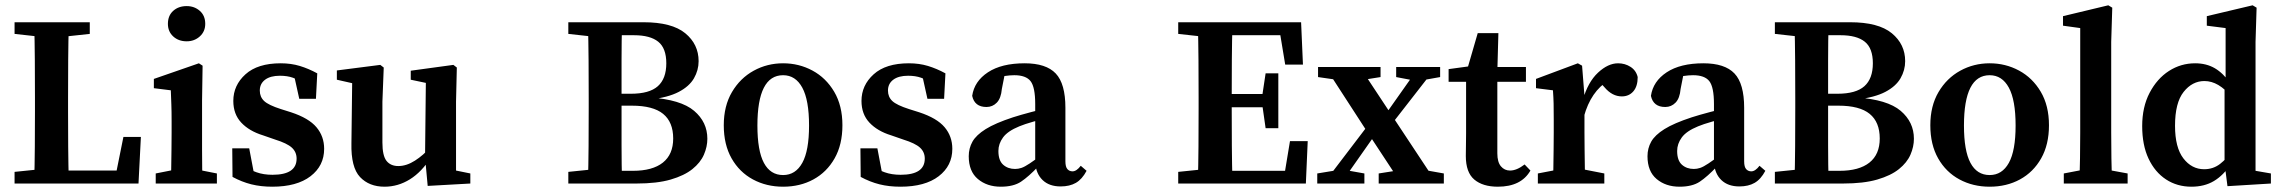

<svg xmlns="http://www.w3.org/2000/svg" viewBox="-20 -693 8612 725"><path d="M35 0V-44L162 -57H174V0ZM109 0Q111 -70 111.5 -140Q112 -210 112 -274V-323Q112 -395 111.5 -467Q111 -539 109 -609H240Q238 -538 237.5 -466.5Q237 -395 237 -323V-269Q237 -209 237.5 -139.5Q238 -70 240 0ZM174 0V-49H448L415 -22L446 -176H512L503 0ZM35 -565V-609H319V-565L189 -551H162Z M568 0V-38L659 -56H708L799 -38V0ZM625 0Q626 -21 626.5 -55.5Q627 -90 627.5 -127.5Q628 -165 628 -193V-236Q628 -274 627 -299Q626 -324 625 -352L561 -360V-395L731 -454L745 -445L743 -314V-193Q743 -165 743 -127.5Q743 -90 743.5 -55.5Q744 -21 745 0ZM685 -537Q654 -537 634 -555.5Q614 -574 614 -603Q614 -634 634 -652Q654 -670 685 -670Q714 -670 734.5 -652Q755 -634 755 -603Q755 -574 734.5 -555.5Q714 -537 685 -537Z M1008 12Q965 12 929 3Q893 -6 858 -25L857 -133H921L943 -17L894 -35V-70Q922 -52 948.5 -42.5Q975 -33 1009 -33Q1100 -33 1100 -94Q1100 -119 1082 -135.5Q1064 -152 1019 -166L973 -182Q921 -198 891 -230Q861 -262 861 -312Q861 -371 907 -412.5Q953 -454 1040 -454Q1079 -454 1112 -444Q1145 -434 1178 -416L1173 -320H1110L1087 -424L1131 -405V-375Q1107 -392 1086 -399.5Q1065 -407 1037 -407Q1001 -407 981 -392Q961 -377 961 -351Q961 -327 977.5 -311.5Q994 -296 1041 -281L1079 -269Q1146 -247 1175 -212.5Q1204 -178 1204 -131Q1204 -67 1152.5 -27.5Q1101 12 1008 12Z M1432 12Q1374 12 1339.5 -24.5Q1305 -61 1307 -152L1310 -398L1336 -373L1252 -392V-427L1416 -448L1429 -438L1424 -309V-155Q1424 -105 1439.5 -85.5Q1455 -66 1484 -66Q1515 -66 1547 -86.5Q1579 -107 1606 -138L1624 -100H1608Q1573 -44 1528 -16Q1483 12 1432 12ZM1595 9 1585 -99 1588 -380 1531 -392V-426L1692 -448L1705 -438L1702 -309V-49L1756 -38V0Z M2126 0V-44L2253 -57H2265V0ZM2200 0Q2202 -70 2202.5 -141.5Q2203 -213 2203 -287V-321Q2203 -393 2202.5 -465Q2202 -537 2200 -609H2329Q2327 -539 2327 -466.5Q2327 -394 2327 -321V-296Q2327 -217 2327 -144Q2327 -71 2329 0ZM2265 0V-48H2370Q2444 -48 2483 -79Q2522 -110 2522 -170Q2522 -232 2484 -263Q2446 -294 2366 -294H2265V-339H2362Q2432 -339 2464 -367.5Q2496 -396 2496 -454Q2496 -511 2465.5 -535.5Q2435 -560 2374 -560H2265V-609H2410Q2517 -609 2567.5 -567.5Q2618 -526 2618 -462Q2618 -428 2600.5 -397.5Q2583 -367 2543 -346Q2503 -325 2434 -317V-325Q2551 -317 2601 -274.5Q2651 -232 2651 -169Q2651 -139 2638 -109Q2625 -79 2594.5 -54.5Q2564 -30 2512.5 -15Q2461 0 2383 0ZM2126 -565V-609H2265V-551H2253Z M2937 12Q2874 12 2823 -15.5Q2772 -43 2742.5 -95Q2713 -147 2713 -220Q2713 -293 2744 -345.5Q2775 -398 2826 -426Q2877 -454 2937 -454Q2997 -454 3048 -426.5Q3099 -399 3130 -346.5Q3161 -294 3161 -220Q3161 -147 3131.5 -95Q3102 -43 3051.5 -15.5Q3001 12 2937 12ZM2937 -32Q2984 -32 3009.5 -78Q3035 -124 3035 -219Q3035 -315 3009.5 -362Q2984 -409 2937 -409Q2840 -409 2840 -219Q2840 -124 2864.5 -78Q2889 -32 2937 -32Z M3380 12Q3337 12 3301 3Q3265 -6 3230 -25L3229 -133H3293L3315 -17L3266 -35V-70Q3294 -52 3320.5 -42.5Q3347 -33 3381 -33Q3472 -33 3472 -94Q3472 -119 3454 -135.5Q3436 -152 3391 -166L3345 -182Q3293 -198 3263 -230Q3233 -262 3233 -312Q3233 -371 3279 -412.5Q3325 -454 3412 -454Q3451 -454 3484 -444Q3517 -434 3550 -416L3545 -320H3482L3459 -424L3503 -405V-375Q3479 -392 3458 -399.5Q3437 -407 3409 -407Q3373 -407 3353 -392Q3333 -377 3333 -351Q3333 -327 3349.5 -311.5Q3366 -296 3413 -281L3451 -269Q3518 -247 3547 -212.5Q3576 -178 3576 -131Q3576 -67 3524.5 -27.5Q3473 12 3380 12Z M3759 12Q3707 12 3672.5 -17Q3638 -46 3638 -103Q3638 -133 3652 -158Q3666 -183 3702 -205.5Q3738 -228 3805 -250Q3833 -259 3874.5 -270Q3916 -281 3949 -289V-252Q3918 -244 3883 -234Q3848 -224 3829 -216Q3785 -198 3767.5 -174Q3750 -150 3750 -123Q3750 -87 3768 -71Q3786 -55 3813 -55Q3825 -55 3837 -59Q3849 -63 3868.5 -76Q3888 -89 3923 -115L3935 -65H3901Q3864 -26 3835.5 -7Q3807 12 3759 12ZM3985 11Q3942 11 3917 -13Q3892 -37 3889 -79V-300Q3889 -364 3871.5 -386.5Q3854 -409 3810 -409Q3794 -409 3773.5 -406Q3753 -403 3725 -394L3777 -428L3763 -357Q3760 -322 3744 -305.5Q3728 -289 3705 -289Q3660 -289 3651 -331Q3659 -386 3710.5 -420Q3762 -454 3849 -454Q3930 -454 3966.5 -415.5Q4003 -377 4003 -286V-84Q4003 -63 4010.5 -54.5Q4018 -46 4030 -46Q4045 -46 4061 -67L4083 -48Q4066 -16 4042.5 -2.5Q4019 11 3985 11Z M4429 0V-44L4556 -57H4568V0ZM4503 0Q4505 -69 4505.5 -140.5Q4506 -212 4506 -285V-323Q4506 -395 4505.5 -466.5Q4505 -538 4503 -609H4634Q4632 -539 4631.5 -467.5Q4631 -396 4631 -323V-292Q4631 -215 4631.5 -143Q4632 -71 4634 0ZM4568 0V-48H4860L4828 -21L4851 -160H4918L4911 0ZM4568 -288V-338H4773V-288ZM4759 -209 4745 -307V-323L4759 -416H4807V-209ZM4429 -565V-609H4568V-551H4556ZM4833 -449 4810 -588 4842 -560H4568V-609H4893L4900 -449Z M4954 0V-38L5033 -51H5059L5132 -38V0ZM4978 0 5173 -256 5208 -235 5043 0ZM5186 0V-38L5300 -56H5331L5432 -38V0ZM5213 -196 5182 -219 5338 -440H5403ZM5271 0 5148 -187 4984 -440H5115L5232 -263L5406 0ZM4957 -402V-440H5193V-402L5105 -388H5054ZM5252 -402V-440H5418V-402L5345 -389H5320Z M5636 12Q5579 12 5547 -15Q5515 -42 5515 -104Q5515 -125 5515.5 -144Q5516 -163 5516 -190V-384H5450V-432L5560 -447L5515 -413L5560 -568H5638L5634 -423V-404V-114Q5634 -81 5647.5 -65Q5661 -49 5682 -49Q5707 -49 5737 -72L5759 -49Q5724 12 5636 12ZM5576 -384V-440H5742V-384Z M5787 0V-38L5881 -56H5946L6038 -38V0ZM5844 0Q5845 -21 5845.5 -55.5Q5846 -90 5846.5 -127.5Q5847 -165 5847 -193V-242Q5847 -280 5846.5 -302Q5846 -324 5844 -352L5780 -360V-395L5938 -454L5954 -445L5963 -331V-193Q5963 -165 5963.5 -127.5Q5964 -90 5964.5 -55.5Q5965 -21 5966 0ZM5961 -253 5938 -316H5957Q5976 -383 6014 -418.5Q6052 -454 6090 -454Q6116 -454 6137 -440.5Q6158 -427 6164 -402Q6164 -367 6147.5 -348Q6131 -329 6104 -329Q6068 -329 6039 -363L6013 -392L6054 -389Q5987 -348 5961 -253Z M6322 12Q6270 12 6235.5 -17Q6201 -46 6201 -103Q6201 -133 6215 -158Q6229 -183 6265 -205.5Q6301 -228 6368 -250Q6396 -259 6437.5 -270Q6479 -281 6512 -289V-252Q6481 -244 6446 -234Q6411 -224 6392 -216Q6348 -198 6330.5 -174Q6313 -150 6313 -123Q6313 -87 6331 -71Q6349 -55 6376 -55Q6388 -55 6400 -59Q6412 -63 6431.5 -76Q6451 -89 6486 -115L6498 -65H6464Q6427 -26 6398.5 -7Q6370 12 6322 12ZM6548 11Q6505 11 6480 -13Q6455 -37 6452 -79V-300Q6452 -364 6434.5 -386.5Q6417 -409 6373 -409Q6357 -409 6336.5 -406Q6316 -403 6288 -394L6340 -428L6326 -357Q6323 -322 6307 -305.5Q6291 -289 6268 -289Q6223 -289 6214 -331Q6222 -386 6273.5 -420Q6325 -454 6412 -454Q6493 -454 6529.5 -415.5Q6566 -377 6566 -286V-84Q6566 -63 6573.5 -54.5Q6581 -46 6593 -46Q6608 -46 6624 -67L6646 -48Q6629 -16 6605.5 -2.5Q6582 11 6548 11Z M6682 0V-44L6809 -57H6821V0ZM6756 0Q6758 -70 6758.5 -141.5Q6759 -213 6759 -287V-321Q6759 -393 6758.5 -465Q6758 -537 6756 -609H6885Q6883 -539 6883 -466.5Q6883 -394 6883 -321V-296Q6883 -217 6883 -144Q6883 -71 6885 0ZM6821 0V-48H6926Q7000 -48 7039 -79Q7078 -110 7078 -170Q7078 -232 7040 -263Q7002 -294 6922 -294H6821V-339H6918Q6988 -339 7020 -367.5Q7052 -396 7052 -454Q7052 -511 7021.5 -535.5Q6991 -560 6930 -560H6821V-609H6966Q7073 -609 7123.5 -567.5Q7174 -526 7174 -462Q7174 -428 7156.5 -397.5Q7139 -367 7099 -346Q7059 -325 6990 -317V-325Q7107 -317 7157 -274.5Q7207 -232 7207 -169Q7207 -139 7194 -109Q7181 -79 7150.5 -54.5Q7120 -30 7068.5 -15Q7017 0 6939 0ZM6682 -565V-609H6821V-551H6809Z M7493 12Q7430 12 7379 -15.5Q7328 -43 7298.5 -95Q7269 -147 7269 -220Q7269 -293 7300 -345.5Q7331 -398 7382 -426Q7433 -454 7493 -454Q7553 -454 7604 -426.5Q7655 -399 7686 -346.5Q7717 -294 7717 -220Q7717 -147 7687.5 -95Q7658 -43 7607.5 -15.5Q7557 12 7493 12ZM7493 -32Q7540 -32 7565.5 -78Q7591 -124 7591 -219Q7591 -315 7565.5 -362Q7540 -409 7493 -409Q7396 -409 7396 -219Q7396 -124 7420.5 -78Q7445 -32 7493 -32Z M7773 0V-38L7867 -56H7916L8014 -38V0ZM7832 0Q7835 -96 7835 -193V-587L7770 -596V-632L7941 -673L7956 -664L7952 -535V-193Q7952 -96 7955 0Z M8255 12Q8201 12 8159 -15.5Q8117 -43 8093 -94Q8069 -145 8069 -217Q8069 -289 8097 -342.5Q8125 -396 8170 -425Q8215 -454 8269 -454Q8311 -454 8343 -435.5Q8375 -417 8403 -377H8423L8414 -321Q8382 -357 8356.5 -372Q8331 -387 8304 -387Q8258 -387 8225.5 -346Q8193 -305 8193 -218Q8193 -136 8224.5 -95Q8256 -54 8303 -54Q8337 -54 8363 -74Q8389 -94 8415 -131L8425 -75H8405Q8376 -31 8340 -9.5Q8304 12 8255 12ZM8391 10 8380 -76V-367L8384 -378V-587L8313 -596V-632L8486 -673L8501 -664L8497 -535V-48L8555 -38V0Z"/></svg>

Font: Lisu Bosa ExtraBold
Style: Regular
Weight: 800
Designer: David Morse, Annie Olsen, Victor Gaultney, Frank Grießhammer (Latin)
Foundry: SIL International
Version: Version 2.000